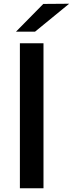

<svg xmlns="http://www.w3.org/2000/svg" viewBox="-20 -1010 391 1030"><path d="M351.1 -990 167.8 -840H65.6L212.2 -988.9ZM213.3 -777.8V0H86.7V-777.8Z"/></svg>

Font: Paperlogy 6 SemiBold
Style: Regular
Weight: 600
Designer: redesigned by Lee Juim, glyphs from Gmarket Sans & Montserrat
Foundry: PT&
Version: Version 1.001